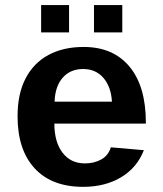

<svg xmlns="http://www.w3.org/2000/svg" viewBox="-20 -722 640 752"><path d="M305.7 9.8Q182.6 9.8 115.7 -62.7Q48.8 -135.3 48.8 -266.6Q48.8 -354.5 80.3 -415Q111.8 -475.6 169.9 -506.8Q228 -538.1 307.6 -538.1Q423.3 -538.1 487.3 -460.9Q551.3 -383.8 551.3 -241.7V-237.8H192.9Q192.9 -166 224.9 -124Q256.8 -82 312.5 -82Q348.6 -82 376.5 -97.4Q404.3 -112.8 414.1 -145L543.5 -133.8Q516.6 -64.9 454.1 -27.6Q391.6 9.8 305.7 9.8ZM305.7 -451.7Q255.4 -451.7 225.6 -417.7Q195.8 -383.8 193.8 -323.7H418.5Q415 -382.3 385 -417Q355 -451.7 305.7 -451.7ZM348.1 -595.2V-702.1H459V-595.2ZM141.1 -595.2V-702.1H250.5V-595.2Z"/></svg>

Font: Liberation Mono
Style: Bold
Weight: 700
Monospace: yes
Designer: Steve Matteson
Foundry: Ascender Corporation
Version: Version 2.1.5